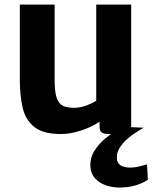

<svg xmlns="http://www.w3.org/2000/svg" viewBox="-20 -577 671 838"><path d="M246 8Q168.5 8 130 -22.5Q91.5 -53 79 -106.5Q66.5 -160 66.5 -230V-557H218.5V-228Q218.5 -175.5 227.5 -149.5Q236.5 -123.5 255.2 -115Q274 -106.5 303.5 -106.5Q331 -106.5 359 -117.2Q387 -128 400 -137.5V-557H552.5V8H455.5Q435.5 8 425 2Q414.5 -4 414.5 -26V-46Q383 -23.5 335.2 -7.8Q287.5 8 246 8ZM501 241.5Q469.5 241.5 441.2 231.5Q413 221.5 394.5 201Q376 180.5 374.5 150Q372.5 113 392.2 81.2Q412 49.5 441.8 25.5Q471.5 1.5 499 -13L544.5 -22.5L607.5 -19.5Q578.5 -4 551 16.8Q523.5 37.5 506 62.2Q488.5 87 490 113.5Q491.5 154.5 549 154.5Q568 154.5 588 149.5Q608 144.5 621.5 140.5L625.5 207.5Q605.5 221.5 573.8 231.5Q542 241.5 501 241.5Z"/></svg>

Font: Merriweather Sans
Style: Bold
Weight: 700
Designer: Eben Sorkin
Foundry: Eben Sorkin
Version: Version 1.008; ttfautohint (v1.7.19-72a1) -l 8 -r 50 -G 200 